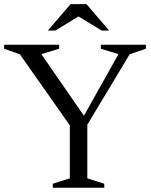

<svg xmlns="http://www.w3.org/2000/svg" viewBox="-26 -886 714 906"><path d="M68 -629.5 -6.5 -656V-675H253V-656L169 -630.5L387 -315.5L357 -316.5L533 -630.5L450 -656V-675H662.5V-656L586 -630L386 -297.5V-44.5L466 -19V0H223V-19L303.5 -44.5V-294.5ZM337 -813H352L235.5 -742H200L307 -866.5H382L489 -742H453.5Z"/></svg>

Font: Newsreader 24pt
Style: Regular
Weight: 400
Designer: Hugues Gentile
Foundry: Production Type
Version: Version 1.003